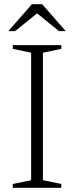

<svg xmlns="http://www.w3.org/2000/svg" viewBox="-20 -890 351 910"><path d="M270.5 -18V0H40.5V-18L127.5 -36V-640L40.5 -658.5V-676H270.5V-658.5L183.5 -640V-36ZM147.5 -833.5H164L51.5 -742.5H19.5L131 -870H180L291.5 -742.5H259.5Z"/></svg>

Font: Newsreader 16pt 16pt Light
Style: Regular
Weight: 300
Version: Version 1.003